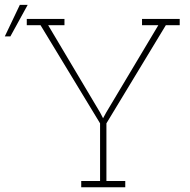

<svg xmlns="http://www.w3.org/2000/svg" viewBox="-55 -791 804 811"><path d="M288.1 0V-26.4H367.7V-270L116.2 -684.6H58.1V-710.9H217.3V-684.6H148.4L367.7 -315.9L380.4 -291.5L380.9 -292.5L393.6 -315.9L613.8 -684.6H544.9V-710.9H704.1V-684.6H645.5L394.5 -270V-26.4H474.1V0ZM-34.7 -637.2 28.8 -770.5H62L-11.2 -637.2Z"/></svg>

Font: Roboto Slab Thin
Style: Regular
Weight: 100
Designer: Google
Version: Version 2.000; ttfautohint (v1.8.1.43-b0c9)